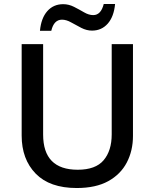

<svg xmlns="http://www.w3.org/2000/svg" viewBox="-20 -936 778 966"><path d="M649 -252Q649 -178 618 -118.5Q587 -59 524.5 -24.5Q462 10 366 10Q230 10 159.5 -62.5Q89 -135 89 -254V-714H197V-259Q197 -82 371 -82Q461 -82 501.5 -130Q542 -178 542 -260V-714H649ZM181 -781Q187 -845 218 -880Q249 -915 298 -915Q326 -915 352.5 -901.5Q379 -888 403 -874Q427 -860 449 -860Q488 -860 502 -916H559Q553 -852 522 -817Q491 -782 443 -782Q416 -782 389.5 -795.5Q363 -809 338.5 -823Q314 -837 292 -837Q251 -837 238 -781Z"/></svg>

Font: Noto Sans Medium
Style: Regular
Weight: 500
Designer: Monotype Design Team
Foundry: Monotype Imaging Inc.
Version: Version 2.007